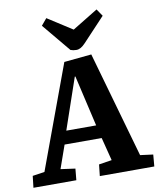

<svg xmlns="http://www.w3.org/2000/svg" viewBox="-101 -1044 936 1124"><g transform="rotate(-10 366.5 -482.5)"><path d="M474.5 -710 653.5 -80 730 -70 724 0H400L407.5 -68L484.5 -80L449.5 -217.5H229L180.5 -80L267 -68L260.5 0H5.5L13.5 -69.5L85 -80L311.5 -694ZM253 -296H430.5L360.5 -599H357ZM219 -925.5 252 -965 398.5 -871 550.5 -964 579.5 -921.5 448 -781.5Q433 -765.5 420 -758.2Q407 -751 393.5 -751Q384.5 -751 375.8 -752.5Q367 -754 359 -757Z"/></g></svg>

Font: Literata
Style: Italic
Weight: 400
Italic angle: -2°
Designer: Latin by Veronika Burian and Jose Scaglione. Greek by Irene Vlachou. Cyrillic by Vera Evstafieva
Foundry: TypeTogether
Version: Version 3.103;gftools[0.9.29]